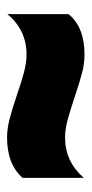

<svg xmlns="http://www.w3.org/2000/svg" viewBox="122 -607 259 543"><g transform="rotate(-90 251.5 -335.5)"><path d="M245 -255Q206 -268 181 -274.5Q156 -281 134 -281Q66 -281 20 -228V-401Q58 -445 134 -445Q159 -445 186 -438Q213 -431 255 -417Q292 -404 319 -397Q346 -390 369 -390Q438 -390 483 -444V-271Q446 -226 369 -226Q343 -226 316.5 -233Q290 -240 245 -255Z"/></g></svg>

Font: Prompt ExtraBold
Style: Regular
Weight: 800
Designer: Katatrad Team
Foundry: CadsonDemak
Version: Version 1.001